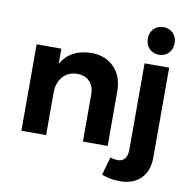

<svg xmlns="http://www.w3.org/2000/svg" viewBox="-101 -877 1169 1177"><g transform="rotate(10 484.0 -288.5)"><path d="M822 -605Q786 -605 762.5 -629.5Q739 -654 739 -691Q739 -729 762.5 -753Q786 -777 822 -777Q859 -777 882.5 -753Q906 -729 906 -691Q906 -653 882.5 -629Q859 -605 822 -605ZM611 0H457V-293Q457 -344 428.5 -373.5Q400 -403 351 -403Q294 -402 261 -363.5Q228 -325 228 -265V0H74V-538H228V-444Q284 -542 414 -544Q504 -544 557.5 -488Q611 -432 611 -338ZM746 -2V-538H899V22Q899 106 850.5 153.5Q802 201 717 200Q652 198 608 179L640 67Q663 74 683 75Q714 76 730 56Q746 36 746 -2Z"/></g></svg>

Font: Montserrat-Arabic SemiBold
Style: Regular
Weight: 600
Designer: Mohamed Gaber
Foundry: Kief Type Foundry
Version: Version 5.008;PS 005.008;hotconv 1.0.88;makeotf.lib2.5.64775